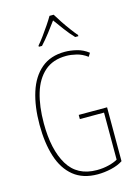

<svg xmlns="http://www.w3.org/2000/svg" viewBox="-140 -1026 809 1112"><g transform="rotate(-15 265.0 -469.5)"><path d="M304 10Q216 10 160 -35.5Q104 -81 78 -163Q52 -245 52 -354Q52 -464 78.5 -547.5Q105 -631 160.5 -678Q216 -725 302 -725Q335 -725 372.5 -716Q410 -707 442 -682L429 -661Q398 -684 365 -692Q332 -700 304 -700Q224 -700 174 -656Q124 -612 101 -535Q78 -458 78 -356Q78 -198 133 -106.5Q188 -15 306 -15Q344 -15 377.5 -23.5Q411 -32 431 -44V-326H286V-351H456V-28Q427 -9 385.5 0.5Q344 10 304 10ZM165 -799Q181 -817 201 -844.5Q221 -872 240 -900Q259 -928 271 -949H296Q309 -927 328 -898.5Q347 -870 367.5 -842.5Q388 -815 402 -799V-792H383Q357 -819 331 -854Q305 -889 284 -918Q264 -890 236.5 -854.5Q209 -819 184 -792H165Z"/></g></svg>

Font: Noto Sans Mono Condensed Thin
Style: Regular
Weight: 100
Width: 3
Designer: Monotype Design Team
Foundry: Monotype Imaging Inc.
Version: Version 2.014; ttfautohint (v1.8.4.7-5d5b)